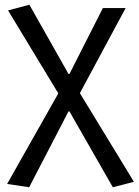

<svg xmlns="http://www.w3.org/2000/svg" viewBox="-20 -577 585 810"><path d="M103 213 10 199 226 -183 14 -533 104 -557 269 -265H273L414 -543H510L317 -184L545 190L456 213L273 -107H269Z"/></svg>

Font: Noto Sans CJK KR Regular (TTF)
Style: Regular
Weight: 400
Designer: Ryoko NISHIZUKA 西塚涼子 (kana & ideographs); Paul D. Hunt (Latin, Greek & Cyrillic); Wenlong ZHANG 张文龙 (bopomofo); Sandoll 
Foundry: Adobe Systems Incorporated
Version: Version 1.004;PS 1.004;hotconv 1.0.82;makeotf.lib2.5.63406